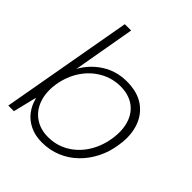

<svg xmlns="http://www.w3.org/2000/svg" viewBox="-198 -829 966 966"><g transform="rotate(45 285.0 -346.0)"><path d="M257 12Q209 12 172 -6Q135 -24 112 -54.5Q89 -85 80 -123H77L47 0H7L132 -704H177L119 -373Q153 -434 211.5 -471Q270 -508 343 -508Q418 -508 465.5 -475Q513 -442 532.5 -384.5Q552 -327 540 -254Q532 -197 507.5 -148.5Q483 -100 446 -64Q409 -28 361 -8Q313 12 257 12ZM260 -29Q319 -29 368 -57Q417 -85 450 -135.5Q483 -186 494 -253Q504 -319 487.5 -367.5Q471 -416 432.5 -442Q394 -468 338 -468Q280 -468 229.5 -439.5Q179 -411 145.5 -360.5Q112 -310 101 -243Q92 -181 109 -132.5Q126 -84 165.5 -56.5Q205 -29 260 -29Z"/></g></svg>

Font: DM Sans 36pt ExtraLight
Style: Italic
Weight: 250
Italic angle: -10°
Designer: Colophon Foundry, Jonny Pinhorn
Foundry: Colophon Foundry
Version: Version 4.004;gftools[0.9.30]